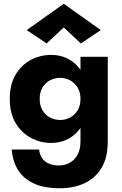

<svg xmlns="http://www.w3.org/2000/svg" viewBox="-20 -762 650 1021"><path d="M42 33Q47 94 75 140.5Q103 187 158.5 213Q214 239 299 239Q370 239 427 213.5Q484 188 518.5 133Q553 78 553 -10V-460H408V-10Q408 32 392.5 60.5Q377 89 351 103.5Q325 118 293 118Q264 118 241 108.5Q218 99 204.5 80Q191 61 188 33ZM32 -236Q32 -159 63.5 -107Q95 -55 145 -28.5Q195 -2 251 -2Q309 -2 353.5 -29.5Q398 -57 424 -109.5Q450 -162 450 -236Q450 -311 424 -363Q398 -415 353.5 -442.5Q309 -470 251 -470Q195 -470 145 -444Q95 -418 63.5 -366Q32 -314 32 -236ZM191 -236Q191 -272 206 -297Q221 -322 246 -335Q271 -348 301 -348Q320 -348 339 -341Q358 -334 373.5 -320Q389 -306 398.5 -285Q408 -264 408 -236Q408 -199 392 -174Q376 -149 351.5 -136.5Q327 -124 301 -124Q271 -124 246 -137Q221 -150 206 -175.5Q191 -201 191 -236ZM319 -616 410 -531 516 -602 319 -742 122 -602 228 -531Z"/></svg>

Font: Jost
Style: Bold
Weight: 700
Version: Version 3.710